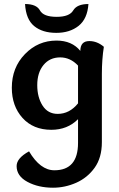

<svg xmlns="http://www.w3.org/2000/svg" viewBox="-20 -626 580 936"><path d="M238.3 289.1Q167 289.1 114 260.7Q61 232.4 61 183.6Q61 145 121.6 111.8Q176.3 204.1 245.1 204.1Q360.4 204.1 360.4 70.8V-44.9Q308.6 6.8 230.5 6.8Q142.1 6.8 89.8 -51Q37.6 -108.9 37.6 -198.2Q37.6 -296.4 101.6 -362.3Q165.5 -428.2 255.4 -428.2Q330.6 -428.2 371.6 -377.9Q371.6 -425.8 415.5 -425.8Q453.6 -425.8 486.3 -397.9Q476.6 -336.4 476.6 -265.6V66.9Q476.6 142.6 441.4 191.7Q406.2 240.7 351.6 264.9Q296.9 289.1 238.3 289.1ZM261.2 -70.8Q318.8 -70.8 360.4 -122.1V-306.2Q322.8 -346.2 273.4 -346.2Q222.7 -346.2 192.1 -309.1Q161.6 -272 161.6 -210.9Q161.6 -151.9 187.5 -111.3Q213.4 -70.8 261.2 -70.8ZM254.4 -465.8Q187 -465.8 146.7 -498.8Q106.4 -531.7 102.1 -606.4Q157.7 -606.4 174.8 -575.2Q191.9 -543.9 256.3 -543.9Q318.4 -543.9 336.9 -575.2Q355.5 -606.4 411.1 -606.4Q406.2 -534.2 363.3 -500Q320.3 -465.8 254.4 -465.8Z"/></svg>

Font: ALMAS
Style: Bold
Weight: 700
Designer: ALMAS Font/ by Husham Jawad Kadhim, derived from the Bainsely font by/ Paul James MIller
Foundry: High-Logic / Made with FontCreator
Version: Version 1.411;September 19, 2021;FontCreator 14.0.0.2814 32-